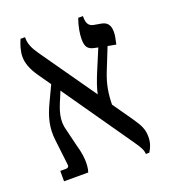

<svg xmlns="http://www.w3.org/2000/svg" viewBox="-123 -736 734 835"><g transform="rotate(-20 243.5 -318.5)"><path d="M34 0H146C158 -36 151 -86 140 -123L120 -205C105 -256 120 -296 143 -349L154 -376L377 -56C400 -23 408 -9 409 10H425C436 -8 445 -28 445 -56C445 -90 436 -110 407 -152L344 -242C345 -293 352 -335 371 -383L413 -488L451 -481C456 -505 460 -520 460 -537C460 -574 442 -585 421 -589L387 -595C366 -599 357 -614 357 -640V-647H335C322 -611 317 -578 317 -555C317 -520 326 -505 359 -499L373 -496L334 -403C320 -370 305 -329 301 -305L120 -563C100 -591 89 -617 89 -640V-647H68C59 -626 49 -598 49 -570C49 -542 60 -511 84 -476L126 -416L91 -342C66 -289 52 -241 60 -179L73 -68C76 -55 72 -48 59 -48H34Z"/></g></svg>

Font: Noto Serif Hebrew Condensed Medium
Style: Regular
Weight: 500
Width: 3
Designer: Monotype Design Team
Foundry: Monotype Imaging Inc.
Version: Version 2.004